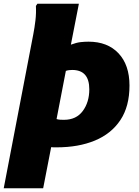

<svg xmlns="http://www.w3.org/2000/svg" viewBox="-44 -780 748 1032"><path d="M-24 232 135 -596Q142 -632 146.5 -670.5Q151 -709 149 -748L157 -760H380L337 -540Q367 -551 388.5 -553.5Q410 -556 432 -556Q534 -556 593 -493.5Q652 -431 652 -320Q652 -208 603 -134.5Q554 -61 466 -24.5Q378 12 260 12Q252 12 245 12Q238 12 231 11L188 232ZM344 -404Q336 -404 327.5 -403Q319 -402 310 -399L260 -140Q270 -137 280 -136.5Q290 -136 300 -136Q366 -136 401 -183.5Q436 -231 436 -300Q436 -404 344 -404Z"/></svg>

Font: Kufam Black
Style: Italic
Weight: 900
Italic angle: -11°
Designer: Artur Schmal
Foundry: Original Type
Version: Version 1.301; ttfautohint (v1.8.3)